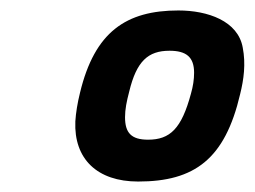

<svg xmlns="http://www.w3.org/2000/svg" viewBox="-20 -679 487 367"><path d="M263 -412C231 -412 219 -425 219 -455C219 -470 222 -485 227 -504C241 -562 263 -582 304 -582C336 -582 351 -570 351 -540C351 -527 349 -514 345 -500C327 -433 305 -412 263 -412ZM321 -659C221 -659 161 -618 133 -502C128 -482 125 -463 124 -447C121 -375 166 -332 244 -332C352 -332 410 -375 439 -499C446 -527 450 -557 444 -588C435 -639 377 -659 321 -659Z"/></svg>

Font: RazerF5 SemiBold
Style: Italic
Weight: 600
Foundry: Razer Inc.
Version: Version 2